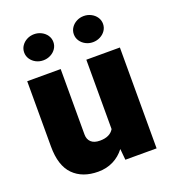

<svg xmlns="http://www.w3.org/2000/svg" viewBox="-136 -835 838 945"><g transform="rotate(-20 283.0 -362.5)"><path d="M40 0ZM525.4 -528.3V0H361.8L356.4 -58.1Q331.5 -25.4 296.1 -7.8Q260.7 9.8 217.3 9.8Q134.8 9.8 87.4 -38.1Q40 -85.9 40 -186.5V-528.3H215.3V-185.5Q215.3 -160.2 231 -145.5Q246.6 -130.9 277.3 -130.9Q329.6 -130.9 349.6 -165V-528.3ZM487.3 -666.5Q487.3 -647.5 476.8 -631.8Q466.3 -616.2 448.7 -607.2Q431.2 -598.1 410.6 -598.1Q390.1 -598.1 372.8 -607.2Q355.5 -616.2 345 -631.8Q334.5 -647.5 334.5 -666.5Q334.5 -685.5 345 -701.2Q355.5 -716.8 372.8 -725.8Q390.1 -734.9 410.6 -734.9Q431.2 -734.9 448.7 -725.8Q466.3 -716.8 476.8 -701.2Q487.3 -685.5 487.3 -666.5ZM227.1 -666Q227.1 -647 216.6 -631.3Q206.1 -615.7 188.5 -606.7Q170.9 -597.7 150.4 -597.7Q129.9 -597.7 112.5 -606.7Q95.2 -615.7 84.7 -631.3Q74.2 -647 74.2 -666Q74.2 -685.1 84.7 -700.7Q95.2 -716.3 112.5 -725.3Q129.9 -734.4 150.4 -734.4Q170.9 -734.4 188.5 -725.3Q206.1 -716.3 216.6 -700.7Q227.1 -685.1 227.1 -666Z"/></g></svg>

Font: Heebo Black
Style: Regular
Weight: 900
Designer: Oded Ezer
Foundry: Meir Sadan
Version: Version 2.001; ttfautohint (v1.5.14-ce02) -l 8 -r 50 -G 200 